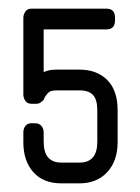

<svg xmlns="http://www.w3.org/2000/svg" viewBox="-20 -424 324 444"><path d="M122 0Q80 0 57 -26Q34 -52 34 -95V-118Q34 -126 38.5 -132.5Q43 -139 53 -139H61Q71 -139 76 -132.5Q81 -126 81 -118V-96Q81 -48 122 -48H164Q205 -48 205 -96V-169Q205 -194 195 -204.5Q185 -215 164 -215H112Q100 -215 95 -212Q90 -209 88 -205Q83 -200 81 -193Q78 -190 74 -187Q70 -184 63 -184H53Q43 -184 38.5 -191Q34 -198 34 -205V-383Q34 -390 38.5 -397Q43 -404 53 -404H226Q246 -404 246 -383V-377Q246 -356 226 -356H81V-257Q91 -263 112 -263H164Q204 -263 228 -239Q252 -215 252 -169V-95Q252 -52 228 -26Q204 0 164 0Z"/></svg>

Font: Chathura ExtraBold
Style: Regular
Weight: 800
Designer: Appaji Ambarisha Darbha
Foundry: Aditya Fonts
Version: Version 1.002 2016